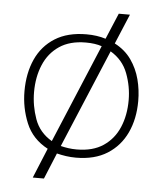

<svg xmlns="http://www.w3.org/2000/svg" viewBox="-53 -683 711 839"><g transform="rotate(5 302.5 -263.0)"><path d="M122 110 176 -21Q108 -57 80.5 -123.5Q53 -190 53 -263Q53 -342 80.5 -403Q108 -464 163.5 -499Q219 -534 302 -534Q325 -534 346 -531Q367 -528 386 -522L434 -636H483L428 -505Q474 -481 501 -442.5Q528 -404 540 -358Q552 -312 552 -263Q552 -185 523.5 -124Q495 -63 439.5 -28Q384 7 302 7Q280 7 259 4Q238 1 218 -4L171 110ZM191 -56 372 -488Q343 -498 302 -498Q232 -498 186 -467Q140 -436 117.5 -382.5Q95 -329 95 -263Q95 -203 115.5 -145.5Q136 -88 191 -56ZM302 -29Q373 -29 419 -60Q465 -91 487.5 -144Q510 -197 510 -263Q510 -323 488.5 -380Q467 -437 413 -469L232 -38Q248 -34 265.5 -31.5Q283 -29 302 -29Z"/></g></svg>

Font: Onest Thin
Style: Regular
Weight: 250
Designer: Dmitri Voloshin, Andrey Kudryavtsev
Foundry: Dmitri Voloshin, Andrey Kudryavtsev
Version: Version 1.000;gftools[0.9.33]